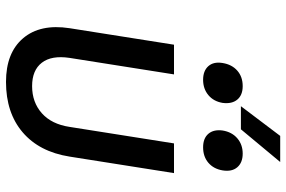

<svg xmlns="http://www.w3.org/2000/svg" viewBox="-177 -767 954 640"><g transform="rotate(90 300.0 -447.0)"><path d="M253 10Q156 10 107.5 -47Q59 -104 74 -202L129 -550H228L173 -202Q164 -142 189 -109.5Q214 -77 267 -77Q321 -77 357.5 -109.5Q394 -142 403 -202L458 -550H557L502 -202Q486 -101 421 -45.5Q356 10 253 10ZM334 -773 433 -904H520L411 -773ZM471 -647Q441 -647 426 -664.5Q411 -682 415 -712Q420 -743 441 -761Q462 -779 492 -779Q522 -779 537.5 -761Q553 -743 548 -712Q543 -682 522.5 -664.5Q502 -647 471 -647ZM246 -647Q216 -647 200.5 -664.5Q185 -682 190 -712Q195 -743 215.5 -761Q236 -779 267 -779Q297 -779 312 -761Q327 -743 323 -712Q318 -682 297 -664.5Q276 -647 246 -647Z"/></g></svg>

Font: JetBrains Mono NL Medium
Style: Italic
Weight: 500
Italic angle: -9°
Monospace: yes
Designer: Philipp Nurullin, Konstantin Bulenkov
Foundry: JetBrains
Version: Version 2.305; ttfautohint (v1.8.4.7-5d5b)